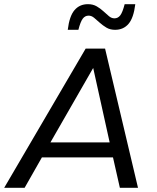

<svg xmlns="http://www.w3.org/2000/svg" viewBox="-34 -901 753 921"><path d="M-14 0 377 -668H470L628 0H541L508 -146H167L84 0ZM208 -218H492L413 -575ZM291 -758Q299 -824 323.5 -852.5Q348 -881 388 -881Q412 -881 430 -870.5Q448 -860 462 -847Q476 -834 488.5 -823.5Q501 -813 515 -813Q532 -813 543 -827.5Q554 -842 564 -881H615Q607 -815 582.5 -786.5Q558 -758 518 -758Q494 -758 476.5 -768.5Q459 -779 444.5 -792Q430 -805 417.5 -815.5Q405 -826 391 -826Q374 -826 363 -811.5Q352 -797 342 -758Z"/></svg>

Font: Gantari
Style: Italic
Weight: 400
Italic angle: -10°
Designer: Anugrah Pasau
Foundry: Lafontype
Version: Version 1.000; ttfautohint (v1.8.3)